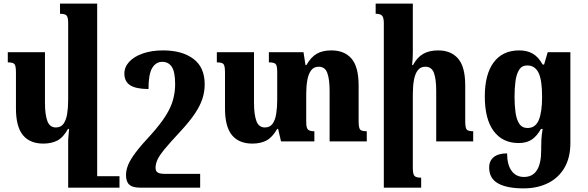

<svg xmlns="http://www.w3.org/2000/svg" viewBox="-20 -780 3245 1059"><path d="M219 12Q145 12 106.5 -34.5Q68 -81 68 -182V-380Q68 -415 60.5 -425.5Q53 -436 23 -436V-492H228V-213Q228 -149 241 -113Q254 -77 288 -77Q316 -77 330.5 -97.5Q345 -118 350.5 -152.5Q356 -187 356 -229V-652Q356 -684 347.5 -694Q339 -704 311 -704V-760H516V192H639V255H356V2Q356 -16 358 -33.5Q360 -51 361 -69H355Q329 -22 296.5 -5Q264 12 219 12Z M880 -502Q984 -502 1046.5 -455.5Q1109 -409 1109 -315Q1109 -274 1096.5 -235.5Q1084 -197 1055 -153.5Q1026 -110 974 -54Q917 7 887.5 43Q858 79 848 102Q838 125 838 145Q838 165 850.5 172Q863 179 892 179H1084V255H752Q711 255 693 238.5Q675 222 675 185Q675 160 686 131.5Q697 103 727.5 62Q758 21 817 -42Q866 -97 894.5 -142.5Q923 -188 934.5 -230Q946 -272 946 -315Q946 -384 927.5 -411.5Q909 -439 875 -439Q840 -439 819.5 -405Q799 -371 799 -289Q731 -289 698.5 -309.5Q666 -330 666 -374Q666 -410 692.5 -439Q719 -468 767.5 -485Q816 -502 880 -502Z M1958 -112Q1958 -77 1965.5 -66.5Q1973 -56 2003 -56V0H1798V-279Q1798 -342 1785.5 -377Q1773 -412 1738 -412Q1711 -412 1696 -392Q1681 -372 1675 -337.5Q1669 -303 1669 -262V-107Q1669 -74 1679 -65Q1689 -56 1714 -56V0H1530L1514 -69H1509Q1482 -22 1449.5 -5Q1417 12 1372 12Q1298 12 1259.5 -34.5Q1221 -81 1221 -182V-380Q1221 -415 1213.5 -425.5Q1206 -436 1176 -436V-492H1381V-213Q1381 -149 1394 -113Q1407 -77 1441 -77Q1469 -77 1483.5 -97.5Q1498 -118 1503.5 -152.5Q1509 -187 1509 -229V-384Q1509 -416 1501 -426Q1493 -436 1463 -436V-492H1654L1665 -421H1670Q1695 -465 1727 -483.5Q1759 -502 1808 -502Q1880 -502 1919 -456.5Q1958 -411 1958 -309Z M2590 -56V0H2386V-279Q2386 -343 2373.5 -377.5Q2361 -412 2326 -412Q2299 -412 2284 -392Q2269 -372 2263 -338Q2257 -304 2257 -262V147Q2257 179 2265.5 189.5Q2274 200 2303 200V255H2097V-652Q2097 -684 2087 -694Q2077 -704 2052 -704V-760H2257V-492Q2257 -474 2256 -456Q2255 -438 2253 -421H2258Q2280 -463 2313.5 -482.5Q2347 -502 2397 -502Q2468 -502 2507 -456.5Q2546 -411 2546 -309V-112Q2546 -77 2553.5 -66.5Q2561 -56 2590 -56Z M2868 259Q2776 259 2727 231.5Q2678 204 2678 144Q2678 107 2703.5 86.5Q2729 66 2777 66Q2777 128 2801.5 162Q2826 196 2870 196Q2965 196 2965 48V35Q2965 14 2966 -9Q2967 -32 2973 -69H2964Q2939 -26 2910.5 -8.5Q2882 9 2841 9Q2752 9 2703 -57Q2654 -123 2654 -248Q2654 -370 2703 -436Q2752 -502 2844 -502Q2887 -502 2918.5 -484Q2950 -466 2973 -424H2981L3001 -492H3126V9Q3126 89 3093.5 145Q3061 201 3002.5 230Q2944 259 2868 259ZM2890 -74Q2933 -74 2951.5 -117.5Q2970 -161 2970 -246Q2970 -340 2950 -379.5Q2930 -419 2888 -419Q2858 -419 2843 -394.5Q2828 -370 2823 -331Q2818 -292 2818 -247Q2818 -203 2823 -163Q2828 -123 2843.5 -98.5Q2859 -74 2890 -74Z"/></svg>

Font: Noto Serif Armenian SemiCondensed ExtraBold
Style: Regular
Weight: 800
Width: 4
Designer: Monotype Design Team
Foundry: Monotype Imaging Inc.
Version: Version 2.008; ttfautohint (v1.8.4.7-5d5b)